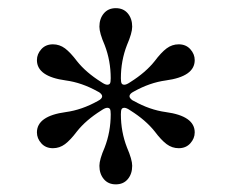

<svg xmlns="http://www.w3.org/2000/svg" viewBox="-20 -747 579 480"><path d="M72.3 -416Q72.3 -457 144.5 -466.8Q184.6 -472.2 224.6 -494.6Q235.4 -500 235.4 -506.3Q235.4 -509.3 232.7 -512.2Q230 -515.1 227.5 -516.6L224.6 -518.1Q184.6 -540.5 144.5 -545.9Q72.3 -555.7 72.3 -596.7Q72.3 -611.8 83.3 -624Q94.2 -636.2 112.3 -636.2Q128.9 -636.2 142.6 -626Q156.2 -615.7 172.4 -594.2Q194.8 -565.9 232.9 -542Q242.7 -535.2 248 -535.2Q252.9 -535.2 254.9 -538.3Q256.8 -541.5 256.8 -551.3Q256.8 -595.2 241.7 -634.3Q228.5 -664.6 228.5 -680.2Q228.5 -700.2 239.5 -713.4Q250.5 -726.6 269.5 -726.6Q288.6 -726.6 299.6 -713.4Q310.5 -700.2 310.5 -680.2Q310.5 -664.6 297.4 -634.3Q282.2 -595.2 282.2 -551.3Q282.2 -541.5 284.2 -538.3Q286.1 -535.2 291 -535.2Q296.4 -535.2 306.2 -542Q344.2 -565.9 366.7 -594.2Q382.8 -615.7 396.5 -626Q410.2 -636.2 426.8 -636.2Q444.8 -636.2 455.8 -624Q466.8 -611.8 466.8 -596.7Q466.8 -555.7 394.5 -545.9Q354.5 -540.5 314.5 -518.1Q303.7 -512.7 303.7 -506.3Q303.7 -503.4 306.4 -500.5Q309.1 -497.6 311.5 -496.1L314.5 -494.6Q354.5 -472.2 394.5 -466.8Q466.8 -457 466.8 -416Q466.8 -400.9 455.8 -388.7Q444.8 -376.5 426.8 -376.5Q410.2 -376.5 396.5 -386.7Q382.8 -397 366.7 -418.5Q344.2 -446.8 306.2 -470.7Q296.4 -477.5 291 -477.5Q286.1 -477.5 284.2 -474.4Q282.2 -471.2 282.2 -461.4Q282.2 -417.5 297.4 -378.4Q310.5 -348.1 310.5 -332.5Q310.5 -312.5 299.6 -299.3Q288.6 -286.1 269.5 -286.1Q250.5 -286.1 239.5 -299.3Q228.5 -312.5 228.5 -332.5Q228.5 -348.1 241.7 -378.4Q256.8 -417.5 256.8 -461.4Q256.8 -471.2 254.9 -474.4Q252.9 -477.5 248 -477.5Q242.7 -477.5 232.9 -470.7Q194.8 -446.8 172.4 -418.5Q156.2 -397 142.6 -386.7Q128.9 -376.5 112.3 -376.5Q94.2 -376.5 83.3 -388.7Q72.3 -400.9 72.3 -416Z"/></svg>

Font: Theano Old Style
Style: Regular
Weight: 400
Designer: Alexey Kryukov
Version: Version 2.00